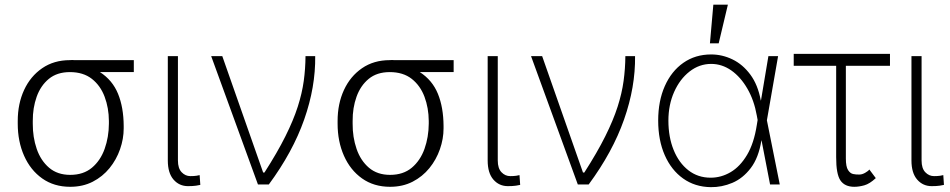

<svg xmlns="http://www.w3.org/2000/svg" viewBox="-20 -784 4037 816"><path d="M55.4 -258.5V-269.9Q55.4 -343 82.4 -401.5Q109.4 -459.9 159.3 -494.1Q209.2 -528.4 277 -528.4Q286.9 -529.5 296.2 -528.4H548.7V-477.6H404.8Q458.1 -443.2 481.7 -385.3Q505.3 -327.4 505.7 -248.6V-238.6Q505.7 -193.9 490.2 -149.7Q474.8 -105.5 445.5 -69.4Q416.2 -33.4 374.1 -11.7Q332 9.9 278.4 9.9Q209.5 9.9 159.4 -25.6Q109.4 -61.1 82.4 -122Q55.4 -182.9 55.4 -258.5ZM119.3 -269.9V-258.5Q119 -201 136 -151.3Q153.1 -101.6 188.6 -71.2Q224.1 -40.8 278.4 -40.8Q334.5 -40.8 370.7 -71.2Q407 -101.6 424.7 -151.3Q442.5 -201 442.8 -258.5V-269.9Q442.5 -325.3 424.7 -372.7Q407 -420.1 370.4 -448.9Q333.8 -477.6 277 -477.6Q222.7 -477.6 187.7 -448.9Q152.7 -420.1 135.8 -372.7Q119 -325.3 119.3 -269.9Z M693.2 -545.5H736.2V-101.9Q736.2 -68.5 752 -52Q767.8 -35.5 789.1 -35.5Q804.3 -35.5 815.2 -37.1Q826 -38.7 828.5 -39.8L831.3 1.8Q826.7 3.2 813.4 5.1Q800.1 7.1 779.1 7.1Q741.8 7.1 717.5 -20.8Q693.2 -48.7 693.2 -101.9Z M1076.3 0 877.5 -545.5H924.7L1098.4 -50.8H1104Q1158.7 -136 1192.8 -204.4Q1226.9 -272.7 1245.4 -330.3Q1263.8 -387.8 1271 -440.2Q1278.1 -492.5 1278.4 -545.5H1319.6Q1321.4 -414.4 1272.9 -276.3Q1224.4 -138.1 1122.5 0Z M1414.8 -258.5V-269.9Q1414.8 -343 1441.8 -401.5Q1468.8 -459.9 1518.6 -494.1Q1568.5 -528.4 1636.4 -528.4Q1646.3 -529.5 1655.5 -528.4H1908V-477.6H1764.2Q1817.5 -443.2 1841.1 -385.3Q1864.7 -327.4 1865.1 -248.6V-238.6Q1865.1 -193.9 1849.6 -149.7Q1834.2 -105.5 1804.9 -69.4Q1775.6 -33.4 1733.5 -11.7Q1691.4 9.9 1637.8 9.9Q1568.9 9.9 1518.8 -25.6Q1468.8 -61.1 1441.8 -122Q1414.8 -182.9 1414.8 -258.5ZM1478.7 -269.9V-258.5Q1478.3 -201 1495.4 -151.3Q1512.4 -101.6 1547.9 -71.2Q1583.5 -40.8 1637.8 -40.8Q1693.9 -40.8 1730.1 -71.2Q1766.3 -101.6 1784.1 -151.3Q1801.8 -201 1802.2 -258.5V-269.9Q1801.8 -325.3 1784.1 -372.7Q1766.3 -420.1 1729.8 -448.9Q1693.2 -477.6 1636.4 -477.6Q1582 -477.6 1547.1 -448.9Q1512.1 -420.1 1495.2 -372.7Q1478.3 -325.3 1478.7 -269.9Z M2052.6 -545.5H2095.5V-101.9Q2095.5 -68.5 2111.3 -52Q2127.1 -35.5 2148.4 -35.5Q2163.7 -35.5 2174.5 -37.1Q2185.4 -38.7 2187.9 -39.8L2190.7 1.8Q2186.1 3.2 2172.8 5.1Q2159.4 7.1 2138.5 7.1Q2101.2 7.1 2076.9 -20.8Q2052.6 -48.7 2052.6 -101.9Z M2435.7 0 2236.9 -545.5H2284.1L2457.7 -50.8H2463.4Q2518.1 -136 2552.2 -204.4Q2586.3 -272.7 2604.8 -330.3Q2623.2 -387.8 2630.3 -440.2Q2637.4 -492.5 2637.8 -545.5H2679Q2680.8 -414.4 2632.3 -276.3Q2583.8 -138.1 2481.9 0Z M3000.4 11.4Q2933.2 10.3 2883.2 -25.4Q2833.1 -61.1 2805.2 -124.5Q2777.3 -187.9 2777.3 -271.7Q2777.3 -354.8 2805.4 -418.1Q2833.5 -481.5 2884.2 -517Q2935 -552.6 3002.5 -552.6Q3049.4 -552.6 3092.9 -531.6Q3136.4 -510.7 3168.7 -467.3Q3201 -424 3213.4 -356.9H3214.1L3245.7 -545.5H3286.9L3239.3 -272.7L3294 0H3252.8L3216.6 -187.1H3215.9Q3204.2 -113.6 3170.8 -69.8Q3137.4 -25.9 3092.5 -6.9Q3047.6 12.1 3000.4 11.4ZM3199.9 -274.1 3196.4 -293Q3185 -357.6 3156.4 -407.1Q3127.8 -456.7 3088.1 -484.6Q3048.3 -512.4 3002.5 -512.4Q2952.1 -512.4 2910.7 -480.1Q2869.3 -447.8 2845 -393.1Q2820.7 -338.4 2820.7 -271.3Q2820.7 -201.3 2843 -146.5Q2865.4 -91.6 2905.7 -60.2Q2946 -28.8 3000.4 -28.8Q3045.1 -28.8 3085.2 -52.4Q3125.4 -76 3154.8 -125.4Q3184.3 -174.7 3196.4 -252.5ZM2997.2 -599.8 3011.7 -764.2H3073.5L3034.4 -599.8Z M3762.4 -555V-504.3H3574.9V-110.4Q3574.9 -75.6 3584.2 -61.3Q3593.4 -46.9 3606 -44.4Q3618.6 -41.9 3628.6 -42.3Q3632.1 -42.3 3633.5 -42.3Q3643.8 -42.3 3656.8 -49.5Q3669.7 -56.8 3674.7 -63.6L3702.1 -27Q3676.1 -2.8 3653.4 3.6Q3630.7 9.9 3610.8 9.9Q3570.3 9.9 3551.8 -17.2Q3533.4 -44.4 3533.7 -116.5V-504.3H3353.3V-555Z M3853.7 -545.5H3896.7V-101.9Q3896.7 -68.5 3912.5 -52Q3928.3 -35.5 3949.6 -35.5Q3964.8 -35.5 3975.7 -37.1Q3986.5 -38.7 3989 -39.8L3991.8 1.8Q3987.2 3.2 3973.9 5.1Q3960.6 7.1 3939.6 7.1Q3902.3 7.1 3878 -20.8Q3853.7 -48.7 3853.7 -101.9Z"/></svg>

Font: Inter Extra Light BETA
Style: Regular
Weight: 200
Designer: Rasmus Andersson
Foundry: rsms
Version: Version 3.011;git-f93a4a705